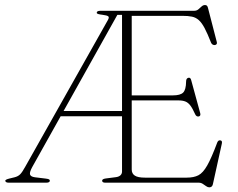

<svg xmlns="http://www.w3.org/2000/svg" viewBox="-20 -744 969 782"><path d="M505 -700 507.5 -683.5H458L111.5 -64Q100 -43 102.2 -33.8Q104.5 -24.5 122 -22L167 -16.5Q175 -15.5 179 -13.8Q183 -12 183 -8Q183 -4.5 179.5 -2.2Q176 0 169 0H15Q8.5 0 5 -2.2Q1.5 -4.5 1.5 -8Q1.5 -12.5 17 -16.5L39.5 -22Q53.5 -25.5 62 -34Q70.5 -42.5 82 -63.5L419.5 -662.5Q426 -674 420.5 -677.8Q415 -681.5 399 -683.5Q386.5 -685 380.2 -686.8Q374 -688.5 374 -692Q374 -696 377.8 -698Q381.5 -700 388.5 -700ZM217 -292H500L504.5 -270.5H209.5ZM501 -355.5H684Q714.5 -355.5 726 -367Q737.5 -378.5 738 -412Q738 -424.5 746.5 -427Q756 -430 759 -416.5L795.5 -283Q798.5 -271.5 789 -269.5Q779.5 -268.5 775 -278.5Q764.5 -302 755.5 -314Q746.5 -326 735.2 -330.5Q724 -335 707.5 -335H501ZM477 -45.5V-700H770Q781 -700 788 -706Q795 -712 801.2 -717.8Q807.5 -723.5 815 -723.5Q819.5 -723.5 822.5 -721Q825.5 -718.5 827 -712L863 -573Q864.5 -568 862.5 -564.8Q860.5 -561.5 855.5 -560.5Q851 -560 846.5 -562.2Q842 -564.5 839.5 -570.5Q825 -607.5 813.5 -629.2Q802 -651 789.8 -662Q777.5 -673 761.8 -676.2Q746 -679.5 722.5 -679.5H516.5V-53.5Q516.5 -37 529 -28.8Q541.5 -20.5 570.5 -20.5H740.5Q769.5 -20.5 788.2 -30.2Q807 -40 824.2 -70.5Q841.5 -101 865 -164Q867 -168.5 869.5 -170.5Q872 -172.5 875.5 -172.5Q881 -172.5 883 -169.2Q885 -166 883.5 -159L847 6.5Q845.5 13 841.8 16Q838 19 832.5 19Q826 19 819.5 14.2Q813 9.5 805.8 4.8Q798.5 0 789 0H408Q402 0 399 -2.2Q396 -4.5 396 -8Q396 -15 410 -17L452.5 -22.5Q464 -24 470.5 -30Q477 -36 477 -45.5Z"/></svg>

Font: Fraunces Thin
Style: Regular
Weight: 250
Version: Version 1.000;[b76b70a41]